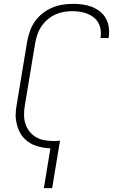

<svg xmlns="http://www.w3.org/2000/svg" viewBox="-20 -763 640 998"><path d="M208 215 242 8Q206 7 171 -4Q136 -15 111 -38.5Q86 -62 74 -95.5Q62 -129 61 -165V-166Q62 -171 62 -171Q62 -171 62 -173Q62 -174 62 -175.5Q62 -177 62 -179Q62 -181 62 -182.5Q62 -184 62.5 -186Q63 -188 63 -189.5Q63 -191 63 -193Q63 -195 63 -196.5Q63 -198 63.5 -199.5Q64 -201 64.5 -203Q65 -205 65 -206.5Q65 -208 65.5 -210Q66 -212 66 -213.5Q66 -215 66.5 -217Q67 -219 67 -220L121 -546Q126 -573 135 -599.5Q144 -626 160.5 -650Q177 -674 200 -692.5Q223 -711 249.5 -722.5Q276 -734 304 -738.5Q332 -743 359 -743Q385 -743 410.5 -739.5Q436 -736 458.5 -727Q481 -718 500 -703Q519 -688 530.5 -667Q542 -646 545.5 -621Q549 -596 545 -570L544 -565H502L503 -569Q506 -589 503 -609Q500 -629 490.5 -645.5Q481 -662 466 -673.5Q451 -685 433 -692Q415 -699 395 -702Q375 -705 355 -705Q333 -705 310.5 -701Q288 -697 266.5 -687Q245 -677 226.5 -661Q208 -645 195 -625.5Q182 -606 174.5 -584Q167 -562 163 -540L109 -214Q105 -190 105 -166Q105 -142 112 -120Q119 -98 133 -80Q147 -62 166.5 -50.5Q186 -39 209.5 -34.5Q233 -30 258 -30Q266 -30 274.5 -30.5Q283 -31 292 -32L251 215Z"/></svg>

Font: Iosevka Extralight Extended
Style: Italic
Weight: 200
Width: 7
Italic angle: -9°
Monospace: yes
Designer: Belleve Invis
Foundry: Belleve Invis
Version: Version 32.5.0; ttfautohint (v1.8.4)